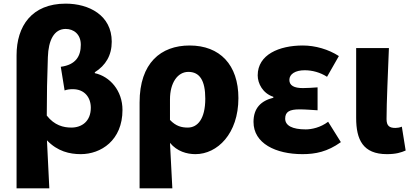

<svg xmlns="http://www.w3.org/2000/svg" viewBox="-20 -833 2255 1055"><path d="M71 202H251C247 115 243 29 238 -62C296 -1 363 14 424 14C534 14 653 -61 653 -229C653 -335 584 -413 501 -431V-436C561 -474 594 -529 594 -604C594 -749 469 -813 341 -813C155 -813 71 -690 71 -529ZM372 -132C329 -132 279 -144 237 -198C237 -307 239 -412 243 -519C246 -612 277 -674 341 -674C384 -674 424 -646 424 -587C424 -525 397 -477 314 -466L335 -336C348 -341 363 -343 380 -343C445 -343 479 -297 479 -241C479 -166 429 -132 372 -132Z M747 202H927C923 120 919 38 914 -48C953 -1 1007 14 1054 14C1174 14 1290 -98 1290 -294C1290 -477 1188 -583 1022 -583C864 -583 747 -487 747 -270ZM1012 -132C979 -132 947 -139 914 -174V-287C914 -378 956 -438 1015 -438C1077 -438 1108 -391 1108 -291C1108 -177 1064 -132 1012 -132Z M1642 14C1713 14 1779 1 1853 -52L1783 -164C1741 -132 1692 -122 1660 -122C1586 -122 1547 -143 1547 -181C1547 -219 1571 -232 1626 -232C1657 -232 1692 -229 1725 -227V-353C1699 -351 1668 -349 1644 -349C1596 -349 1570 -363 1570 -394C1570 -426 1603 -447 1654 -447C1696 -447 1740 -435 1777 -411L1842 -525C1785 -562 1712 -583 1644 -583C1514 -583 1396 -533 1396 -419C1396 -374 1424 -320 1482 -301V-296C1414 -279 1373 -239 1373 -163C1373 -45 1495 14 1642 14Z M2106 14C2156 14 2184 5 2209 -6L2188 -137C2177 -132 2162 -130 2153 -130C2120 -130 2104 -141 2104 -179C2104 -269 2112 -439 2117 -569H1937V-185C1937 -66 1974 14 2106 14Z"/></svg>

Font: Noto Sans JP Black
Style: Regular
Weight: 900
Designer: Ryoko NISHIZUKA  (kana, bopomofo & ideographs); Paul D. Hunt (Latin, Greek & Cyrillic); Sandoll Communications , Soo-you
Foundry: Adobe
Version: Version 2.002;hotconv 1.0.116;makeotfexe 2.5.65601